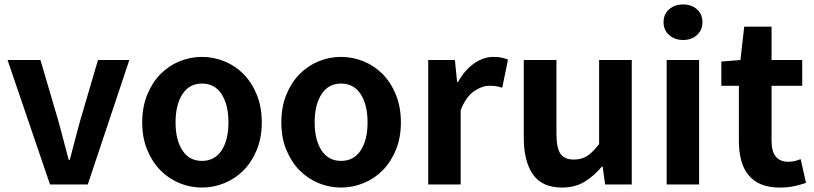

<svg xmlns="http://www.w3.org/2000/svg" viewBox="-20 -830 3665 864"><path d="M14 -560H162L244 -281Q255 -239 266.5 -196.5Q278 -154 289 -111H294Q305 -154 316.5 -196.5Q328 -239 339 -281L421 -560H562L375 0H205Z M889 14Q836 14 787.5 -6Q739 -26 702 -63.5Q665 -101 642.5 -155.5Q620 -210 620 -279Q620 -349 642.5 -404Q665 -459 702 -496.5Q739 -534 787.5 -554Q836 -574 889 -574Q941 -574 990 -554Q1039 -534 1076 -496.5Q1113 -459 1135.5 -404Q1158 -349 1158 -279Q1158 -210 1135.5 -155.5Q1113 -101 1076 -63.5Q1039 -26 990 -6Q941 14 889 14ZM889 -106Q946 -106 977 -153Q1008 -200 1008 -279Q1008 -359 977 -406.5Q946 -454 889 -454Q832 -454 801 -406.5Q770 -359 770 -279Q770 -200 801 -153Q832 -106 889 -106Z M1515 14Q1462 14 1413.5 -6Q1365 -26 1328 -63.5Q1291 -101 1268.5 -155.5Q1246 -210 1246 -279Q1246 -349 1268.5 -404Q1291 -459 1328 -496.5Q1365 -534 1413.5 -554Q1462 -574 1515 -574Q1567 -574 1616 -554Q1665 -534 1702 -496.5Q1739 -459 1761.5 -404Q1784 -349 1784 -279Q1784 -210 1761.5 -155.5Q1739 -101 1702 -63.5Q1665 -26 1616 -6Q1567 14 1515 14ZM1515 -106Q1572 -106 1603 -153Q1634 -200 1634 -279Q1634 -359 1603 -406.5Q1572 -454 1515 -454Q1458 -454 1427 -406.5Q1396 -359 1396 -279Q1396 -200 1427 -153Q1458 -106 1515 -106Z M1907 -560H2027L2037 -461H2041Q2072 -516 2114 -545Q2156 -574 2200 -574Q2223 -574 2238 -570.5Q2253 -567 2266 -562L2240 -435Q2226 -440 2212.5 -442Q2199 -444 2182 -444Q2149 -444 2113 -419.5Q2077 -395 2053 -334V0H1907Z M2509 14Q2419 14 2378 -45.5Q2337 -105 2337 -210V-560H2484V-229Q2484 -163 2502.5 -137.5Q2521 -112 2562 -112Q2597 -112 2622 -128Q2647 -144 2676 -182V-560H2823V0H2703L2692 -80H2688Q2652 -37 2609.5 -11.5Q2567 14 2509 14Z M2980 -560H3126V0H2980ZM3054 -650Q3016 -650 2991 -672.5Q2966 -695 2966 -730Q2966 -766 2991 -788Q3016 -810 3054 -810Q3092 -810 3116.5 -788Q3141 -766 3141 -730Q3141 -695 3116.5 -672.5Q3092 -650 3054 -650Z M3489 14Q3439 14 3404 -1Q3369 -16 3347 -43.5Q3325 -71 3315 -110Q3305 -149 3305 -196V-444H3226V-553L3312 -560L3329 -710H3452V-560H3590V-444H3452V-196Q3452 -102 3528 -102Q3542 -102 3557 -105.5Q3572 -109 3583 -114L3607 -7Q3584 1 3555 7.5Q3526 14 3489 14Z"/></svg>

Font: SpoqaHanSansJP-Bold
Style: Regular
Weight: 700
Designer: [Source Han Sans]
Ryoko NISHIZUKA  (kana & ideographs); Paul D. Hunt (Latin, Greek & Cyrillic); Wenlong ZHANG  (bopomofo
Foundry: Spoqa (http://bi.spoqa.com)
Version: Version 1.002.20150607